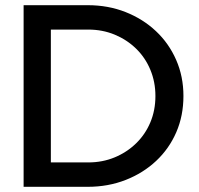

<svg xmlns="http://www.w3.org/2000/svg" viewBox="-20 -720 767 740"><path d="M176 -94H320Q375 -94 422 -113.5Q469 -133 504.5 -167.5Q540 -202 559.5 -248.5Q579 -295 579 -350Q579 -404 559.5 -451Q540 -498 504.5 -532.5Q469 -567 422 -586.5Q375 -606 320 -606H176ZM71 0V-700H318Q397 -700 464 -673.5Q531 -647 581 -600Q631 -553 659 -489Q687 -425 687 -350Q687 -274 659.5 -210.5Q632 -147 582 -100Q532 -53 464.5 -26.5Q397 0 318 0Z"/></svg>

Font: Red Hat Display SemiBold
Style: Regular
Weight: 600
Designer: Pentagram, MCKL
Foundry: Pentagram, MCKL
Version: Version 1.023